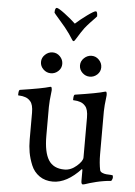

<svg xmlns="http://www.w3.org/2000/svg" viewBox="-55 -827 616 877"><g transform="rotate(5 252.5 -388.5)"><path d="M257.8 -720.7Q280.3 -741.2 310.5 -763.2Q340.8 -785.2 348.6 -785.2Q356.4 -785.2 356.4 -762.7Q356.4 -761.7 348.6 -753.9Q340.8 -746.1 327.1 -731.4Q313.5 -716.8 302.7 -703.1Q291 -687.5 267.6 -649.4Q262.7 -640.6 258.8 -640.6Q254.9 -640.6 250 -649.4Q237.3 -670.9 213.9 -700.2Q201.2 -715.8 182.6 -736.8Q164.1 -757.8 161.1 -762.7Q161.1 -785.2 169.9 -785.2Q177.7 -785.2 207 -763.2Q236.3 -741.2 257.8 -720.7ZM424.8 -333V-137.7Q424.8 -95.7 431.6 -63.5Q433.6 -56.6 442.4 -52.7Q451.2 -48.8 460.9 -47.9Q470.7 -46.9 480.5 -46.9L489.3 -45.9Q492.2 -44.9 492.2 -35.2Q492.2 -32.2 489.7 -25.9Q487.3 -19.5 484.4 -19.5Q469.7 -18.6 451.7 -15.6Q433.6 -12.7 418 -8.8Q402.3 -4.9 388.7 -1Q375 2.9 367.2 5.9L358.4 7.8Q350.6 7.8 350.6 -7.8V-57.6L348.6 -62.5Q284.2 6.8 220.7 6.8Q184.6 6.8 158.7 -11.2Q132.8 -29.3 120.6 -59.1Q108.4 -88.9 103.5 -116.7Q98.6 -144.5 98.6 -174.8V-297.9Q98.6 -335.9 85 -350.6Q75.2 -362.3 61 -366.7Q46.9 -371.1 37.6 -371.1Q28.3 -371.1 28.3 -373Q28.3 -396.5 34.2 -397.5Q137.7 -413.1 168.9 -422.9Q169.9 -422.9 171.9 -423.3Q173.8 -423.8 173.8 -423.8Q177.7 -423.8 178.7 -415.5Q179.7 -407.2 178.7 -403.3Q172.9 -356.4 172.9 -331.1V-199.2Q172.9 -124 195.3 -88.4Q217.8 -52.7 268.6 -52.7Q297.9 -52.7 324.2 -75.7Q350.6 -98.6 350.6 -115.2V-297.9Q350.6 -335.9 336.9 -350.6Q327.1 -362.3 313 -366.7Q298.8 -371.1 289.6 -371.1Q280.3 -371.1 280.3 -373Q280.3 -396.5 286.1 -397.5Q389.6 -413.1 420.9 -422.9Q421.9 -422.9 423.8 -423.3Q425.8 -423.8 425.8 -423.8Q429.7 -423.8 430.7 -415.5Q431.6 -407.2 430.7 -403.3Q424.8 -356.4 424.8 -333ZM313 -566.9Q328.1 -581.1 347.7 -581.1Q367.2 -581.1 381.3 -566.4Q395.5 -551.8 395.5 -532.2Q395.5 -512.7 380.9 -499Q366.2 -485.4 346.7 -485.4Q327.1 -485.4 312.5 -499.5Q297.9 -513.7 297.9 -533.2Q297.9 -552.7 313 -566.9ZM134.3 -566.9Q149.4 -581.1 168.9 -581.1Q188.5 -581.1 202.6 -566.4Q216.8 -551.8 216.8 -532.2Q216.8 -512.7 202.1 -499Q187.5 -485.4 168 -485.4Q148.4 -485.4 133.8 -499.5Q119.1 -513.7 119.1 -533.2Q119.1 -552.7 134.3 -566.9Z"/></g></svg>

Font: Crimson Text
Style: Roman
Weight: 400
Version: Version 0.13